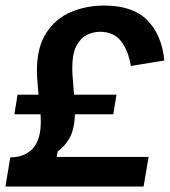

<svg xmlns="http://www.w3.org/2000/svg" viewBox="-25 -682 621 702"><path d="M-5 0 12.5 -106.7Q64.2 -106.7 94.2 -138.3Q124.2 -170 124.2 -237.5Q124.2 -249.2 123.3 -264.2H27.5L39.2 -335.8H115.8Q114.2 -358.3 112.1 -380.8Q110 -403.3 110 -424.2Q110 -509.2 144.2 -561.7Q178.3 -614.2 234.2 -637.9Q290 -661.7 355.8 -661.7Q460.8 -661.7 513.8 -607.9Q566.7 -554.2 575.8 -460.8L453.3 -440.8Q445 -495 418.3 -530.4Q391.7 -565.8 340.8 -565.8Q315 -565.8 291.7 -553.8Q268.3 -541.7 253.8 -512.9Q239.2 -484.2 239.2 -433.3Q239.2 -411.7 241.7 -386.7Q244.2 -361.7 245.8 -335.8H400.8L389.2 -264.2H249.2Q246.7 -207.5 229.2 -177.1Q211.7 -146.7 185.8 -128.3L182.5 -108.3H518.3L500 0Z"/></svg>

Font: Familjen Grotesk GF
Style: Bold Italic
Weight: 700
Designer: Anders Wikstroem, Jonas Baeckman, Matilda Gysing, Kristian Moeller
Foundry: Familjen STHML AB
Version: Version 2.000; Beta; Release 4; Build 6